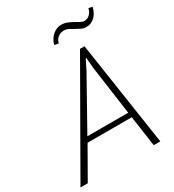

<svg xmlns="http://www.w3.org/2000/svg" viewBox="-229 -1016 1030 1135"><g transform="rotate(-30 286.5 -448.0)"><path d="M578.1 -889.2Q574.2 -870.6 565.9 -855Q557.6 -839.4 546.1 -827.9Q534.7 -816.4 520 -810.1Q505.4 -803.7 489.3 -803.7Q469.7 -803.7 453.4 -811.5Q437 -819.3 421.6 -828.4Q406.2 -837.4 391.4 -845.2Q376.5 -853 359.9 -853Q344.2 -853 332.8 -847.4Q321.3 -841.8 313.5 -833.7Q305.7 -825.7 301.5 -816.7Q297.4 -807.6 295.9 -801.3L269 -806.6Q272.9 -825.2 282.5 -840.6Q292 -856 304.4 -866.9Q316.9 -877.9 331.8 -884Q346.7 -890.1 361.8 -890.1Q385.3 -890.1 404.1 -882.3Q422.9 -874.5 439 -865.5Q455.1 -856.4 468.8 -848.6Q482.4 -840.8 495.6 -840.8Q517.1 -840.8 532.5 -856.4Q547.9 -872.1 552.7 -895.5ZM452.1 -208H150.4L31.7 0H-18.1L389.2 -710.9H419.9L526.9 0H481.9ZM168.5 -241.7H447.3L400.9 -573.7L394.5 -647.5H391.6L355 -574.7Z"/></g></svg>

Font: Ufes Sans Thin
Style: Italic
Weight: 100
Designer: Ricardo Esteves & Thais Bronze
Foundry: ProDesignUfes - Ricardo Esteves, Thais Bronze
Version: Version 2.0